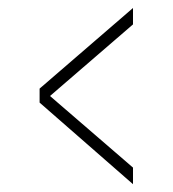

<svg xmlns="http://www.w3.org/2000/svg" viewBox="-20 -508 432 480"><path d="M312.5 -47.5 79 -251.5V-286.5L312.5 -488V-447L105 -268L312.5 -89Z"/></svg>

Font: Imbue Thin 10pt
Style: Regular
Weight: 400
Version: Version 1.102